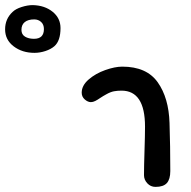

<svg xmlns="http://www.w3.org/2000/svg" viewBox="-311 -719 750 752"><path d="M-74 -609Q-74 -559 -98 -538Q-112 -526 -133.5 -519Q-155 -512 -176 -512Q-224 -512 -257.5 -537.5Q-291 -563 -291 -604Q-291 -645 -262 -672Q-250 -684 -226.5 -691.5Q-203 -699 -183 -699Q-136 -698 -105 -673Q-74 -648 -74 -609ZM-139 -605Q-139 -623 -150 -633Q-161 -643 -177 -643Q-201 -643 -214 -632.5Q-227 -622 -227 -602Q-227 -584 -213 -575.5Q-199 -567 -178 -567Q-139 -567 -139 -605ZM257 -223Q257 -189 255 -129Q253 -67 253 -33Q253 -15 266 -1Q279 13 298 13Q329 13 342.5 -2Q356 -17 356 -49Q356 -146 353 -237Q350 -336 306.5 -397Q263 -458 168 -458Q139 -458 101 -444.5Q63 -431 36 -407.5Q9 -384 9 -356Q9 -340 21 -329.5Q33 -319 45 -319Q53 -319 62 -323.5Q71 -328 81 -335Q93 -343 106 -350Q122 -359 135.5 -361.5Q149 -364 165 -364Q257 -364 257 -223Z"/></svg>

Font: Itim
Style: Regular
Weight: 400
Designer: Suppakit Chalermlarp
Version: Version 1.002g